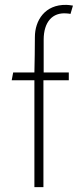

<svg xmlns="http://www.w3.org/2000/svg" viewBox="-20 -767 340 787"><path d="M252 -747C164 -749 123 -683 123 -615C123 -590 122 -494 121 -470H34L28 -438H121V0H158V-438H262V-470H159V-604C159 -677 195 -717 253 -712C257 -712 263 -711 269 -710L279 -744C266 -746 259 -747 252 -747Z"/></svg>

Font: Kreadon Extra Light
Style: Regular
Weight: 200
Designer: kohakuno
Foundry: StudioGnu
Version: Version 1.000;Glyphs 3.1.2 (3151)